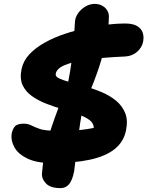

<svg xmlns="http://www.w3.org/2000/svg" viewBox="-20 -831 759 989"><path d="M248 9Q171 9 123 -13.5Q75 -36 55 -71Q35 -106 40 -141Q44 -165 56.5 -179.5Q69 -194 102 -194Q124 -194 141.5 -185Q159 -176 184.5 -167Q210 -158 257 -158Q305 -158 337.5 -158.5Q370 -159 398.5 -162Q427 -165 463 -172Q463 -197 440 -213.5Q417 -230 381 -243Q345 -256 302 -268.5Q259 -281 218 -297Q177 -313 144.5 -336Q112 -359 96.5 -392.5Q81 -426 91 -475Q100 -518 131.5 -551.5Q163 -585 210.5 -611.5Q258 -638 313.5 -656.5Q369 -675 426 -687Q483 -699 534 -704.5Q585 -710 623 -710Q665 -710 687 -696.5Q709 -683 715.5 -661.5Q722 -640 717 -615Q711 -586 686 -564Q661 -542 625 -540Q510 -535 432 -524Q354 -513 313 -495.5Q272 -478 267 -451Q264 -437 285 -427Q306 -417 341.5 -407.5Q377 -398 419.5 -386Q462 -374 503.5 -356.5Q545 -339 577 -313Q609 -287 624.5 -249.5Q640 -212 629 -159Q617 -100 570.5 -63Q524 -26 443.5 -8.5Q363 9 248 9ZM292 138Q239 138 216.5 113.5Q194 89 196 65Q200 17 206 -22Q212 -61 222 -98.5Q232 -136 246.5 -179Q261 -222 282 -278Q293 -310 314 -325Q335 -340 360 -340Q387 -340 397.5 -315Q408 -290 401 -245Q393 -202 386.5 -151Q380 -100 374 -48Q368 4 362 51Q353 97 336 117.5Q319 138 292 138ZM371 -300Q329 -299 323.5 -326Q318 -353 330 -403Q341 -457 348.5 -513Q356 -569 360 -621.5Q364 -674 366 -717Q367 -741 382 -762.5Q397 -784 420 -797.5Q443 -811 468 -811Q498 -811 518.5 -793.5Q539 -776 541 -750Q541 -693 527 -623.5Q513 -554 490 -484.5Q467 -415 441 -356Q429 -331 412 -315.5Q395 -300 371 -300Z"/></svg>

Font: Shantell Sans ExtraBold
Style: Italic
Weight: 800
Italic angle: -11°
Designer: Stephen Nixon, Anya Danilova, Shantell Martin
Foundry: Arrow Type
Version: Version 1.011;[c5ecc13dd]